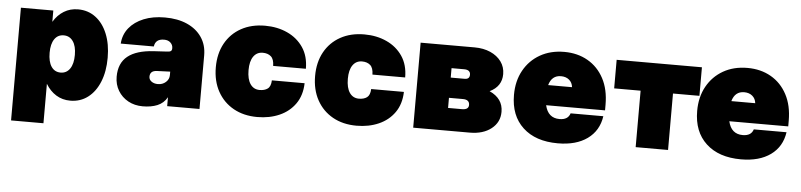

<svg xmlns="http://www.w3.org/2000/svg" viewBox="-43 -741 4695 1125"><g transform="rotate(5 2305.0 -179.0)"><path d="M43 -500H233.5V-433.5Q258 -474.5 294.8 -497Q331.5 -519.5 378 -519.5Q437 -519.5 481.2 -486.2Q525.5 -453 550.2 -392.8Q575 -332.5 575 -252Q575 -171 550.2 -110.2Q525.5 -49.5 481.2 -16Q437 17.5 378 17.5Q331.5 17.5 294.8 -5.2Q258 -28 233.5 -69V163H43ZM382 -252Q382 -303.5 362 -332Q342 -360.5 307.5 -360.5Q272.5 -360.5 253 -332Q233.5 -303.5 233.5 -252Q233.5 -199 253 -170.2Q272.5 -141.5 307.5 -141.5Q342 -141.5 362 -170.2Q382 -199 382 -252Z M1137 -315.5V0H947V-52.5Q926.5 -16.5 890 -1.5Q853.5 13.5 804 13.5Q756 13.5 718.2 -7.2Q680.5 -28 658.8 -64.2Q637 -100.5 637 -146.5Q637 -226 688 -267Q739 -308 841 -314L918 -318.5Q934.5 -319 940.8 -323.8Q947 -328.5 947 -339.5V-342Q947 -360 933.2 -373.2Q919.5 -386.5 895 -386.5Q844.5 -386.5 838.5 -341.5H644Q647.5 -394.5 679.2 -433.8Q711 -473 764.8 -494.8Q818.5 -516.5 889 -516.5Q964.5 -516.5 1020 -491.8Q1075.5 -467 1106.2 -421.8Q1137 -376.5 1137 -315.5ZM828.5 -163Q828.5 -146 843.5 -135Q858.5 -124 881.5 -124Q908.5 -124 927.8 -141Q947 -158 947 -182.5V-203L869.5 -200Q828.5 -198.5 828.5 -163Z M1211 -252Q1211 -332.5 1244.2 -392.8Q1277.5 -453 1337.5 -486.2Q1397.5 -519.5 1478 -519.5Q1550.5 -519.5 1609.2 -492.5Q1668 -465.5 1702.8 -414.2Q1737.5 -363 1737.5 -289H1545Q1544.5 -328.5 1526.2 -344.5Q1508 -360.5 1478 -360.5Q1443 -360.5 1423.2 -332.2Q1403.5 -304 1403.5 -252Q1403.5 -199 1423.2 -170.2Q1443 -141.5 1478 -141.5Q1507.5 -141.5 1525.5 -154.8Q1543.5 -168 1545 -204H1737.5Q1735.5 -132.5 1700.8 -83Q1666 -33.5 1608 -8Q1550 17.5 1478 17.5Q1398 17.5 1338 -16Q1278 -49.5 1244.5 -110.2Q1211 -171 1211 -252Z M1795 -252Q1795 -332.5 1828.2 -392.8Q1861.5 -453 1921.5 -486.2Q1981.5 -519.5 2062 -519.5Q2134.5 -519.5 2193.2 -492.5Q2252 -465.5 2286.8 -414.2Q2321.5 -363 2321.5 -289H2129Q2128.5 -328.5 2110.2 -344.5Q2092 -360.5 2062 -360.5Q2027 -360.5 2007.2 -332.2Q1987.5 -304 1987.5 -252Q1987.5 -199 2007.2 -170.2Q2027 -141.5 2062 -141.5Q2091.5 -141.5 2109.5 -154.8Q2127.5 -168 2129 -204H2321.5Q2319.5 -132.5 2284.8 -83Q2250 -33.5 2192 -8Q2134 17.5 2062 17.5Q1982 17.5 1922 -16Q1862 -49.5 1828.5 -110.2Q1795 -171 1795 -252Z M2821.5 -252Q2901.5 -215.5 2901.5 -137.5Q2901.5 -76 2853.2 -38Q2805 0 2727 0H2394V-500H2711.5Q2764 -500 2804.8 -482Q2845.5 -464 2868.8 -432Q2892 -400 2892 -358.5Q2892 -286 2821.5 -252ZM2669.5 -311.5Q2698.5 -311.5 2698.5 -338Q2698.5 -367 2661.5 -367H2587.5V-311.5ZM2669.5 -133Q2708.5 -133 2708.5 -161Q2708.5 -192.5 2669.5 -192.5H2587.5V-133Z M2965.5 -243Q2965.5 -325 3000 -387.2Q3034.5 -449.5 3095.8 -484.5Q3157 -519.5 3238 -519.5Q3316 -519.5 3376.2 -485Q3436.5 -450.5 3470.8 -386.2Q3505 -322 3505 -232.5V-199H3158.5Q3175.5 -125 3243.5 -125Q3293.5 -125 3305.5 -164H3498Q3485.5 -78 3419.2 -30.2Q3353 17.5 3245.5 17.5Q3114.5 17.5 3040 -51.8Q2965.5 -121 2965.5 -243ZM3231 -376Q3176.5 -376 3160 -317.5H3300.5Q3297.5 -344.5 3278.8 -360.2Q3260 -376 3231 -376Z M4048.5 -500V-332H3893V0H3702.5V-332H3547V-500Z M4043 -243Q4043 -325 4077.5 -387.2Q4112 -449.5 4173.2 -484.5Q4234.5 -519.5 4315.5 -519.5Q4393.5 -519.5 4453.8 -485Q4514 -450.5 4548.2 -386.2Q4582.5 -322 4582.5 -232.5V-199H4236Q4253 -125 4321 -125Q4371 -125 4383 -164H4575.5Q4563 -78 4496.8 -30.2Q4430.5 17.5 4323 17.5Q4192 17.5 4117.5 -51.8Q4043 -121 4043 -243ZM4308.5 -376Q4254 -376 4237.5 -317.5H4378Q4375 -344.5 4356.2 -360.2Q4337.5 -376 4308.5 -376Z"/></g></svg>

Font: Overused Grotesk Black
Style: Regular
Weight: 900
Version: Version 0.004